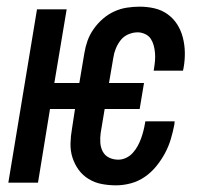

<svg xmlns="http://www.w3.org/2000/svg" viewBox="-20 -548 640 576"><path d="M328 8Q306 8 285 4Q264 0 246 -11Q228 -22 216 -38.5Q204 -55 197.5 -75Q191 -95 191.5 -117.5Q192 -140 196 -162L205 -221H130L94 0H5L91 -520H180L143 -299H218L233 -388Q236 -407 242.5 -425.5Q249 -444 261 -461Q273 -478 288.5 -491.5Q304 -505 322.5 -513.5Q341 -522 360.5 -525Q380 -528 399 -528Q422 -528 443.5 -523Q465 -518 482.5 -505.5Q500 -493 511.5 -475Q523 -457 528.5 -435.5Q534 -414 534.5 -391.5Q535 -369 531 -346L529 -336H441L442 -342Q444 -354 445 -366Q446 -378 445 -389.5Q444 -401 441 -412Q438 -423 432 -432Q426 -441 415 -446Q404 -451 393 -451Q379 -451 365 -445Q351 -439 342 -427.5Q333 -416 327.5 -402.5Q322 -389 320 -375L307 -299H412L399 -221H294L282 -149Q280 -134 281 -119.5Q282 -105 288.5 -93Q295 -81 307.5 -75Q320 -69 335 -69Q347 -69 358.5 -74.5Q370 -80 378.5 -89.5Q387 -99 393 -110Q399 -121 403 -132Q407 -143 410 -154.5Q413 -166 415 -178L416 -184H504L503 -174Q499 -153 492.5 -131Q486 -109 475 -88.5Q464 -68 449 -49.5Q434 -31 414.5 -17.5Q395 -4 372.5 2Q350 8 328 8Z"/></svg>

Font: Iosevka Md Ex Obl
Style: Regular
Weight: 500
Width: 7
Italic angle: -9°
Monospace: yes
Designer: Belleve Invis
Foundry: Belleve Invis
Version: Version 32.5.0; ttfautohint (v1.8.4)